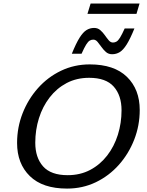

<svg xmlns="http://www.w3.org/2000/svg" viewBox="-20 -1094 860 1124"><path d="M798 -450Q798 -359.5 765.8 -276.8Q733.5 -194 676 -129.2Q618.5 -64.5 541 -27.2Q463.5 10 372.5 10Q229.5 10 154.8 -63Q80 -136 80 -257Q80 -348 112.2 -430.5Q144.5 -513 202 -577.8Q259.5 -642.5 337.2 -679.8Q415 -717 505.5 -717Q648.5 -717 723.2 -644Q798 -571 798 -450ZM186.5 -258.5Q186.5 -171.5 232.2 -120Q278 -68.5 376 -68.5Q449.5 -68.5 507.8 -99.2Q566 -130 607.2 -183.2Q648.5 -236.5 670 -305Q691.5 -373.5 691.5 -448.5Q691.5 -535.5 645.8 -587Q600 -638.5 502 -638.5Q428.5 -638.5 370.2 -607.8Q312 -577 270.8 -523.8Q229.5 -470.5 208 -402Q186.5 -333.5 186.5 -258.5ZM767 -927.5Q742 -866 721.5 -833.5Q701 -801 680.8 -788.8Q660.5 -776.5 636.5 -776.5Q615 -776.5 600.2 -789.5Q585.5 -802.5 573.8 -819.2Q562 -836 551 -849Q540 -862 526 -862Q514.5 -862 505 -856.2Q495.5 -850.5 484.5 -833Q473.5 -815.5 457.5 -779.5H400.5Q425.5 -841 446 -873.5Q466.5 -906 486.8 -918.2Q507 -930.5 531 -930.5Q552.5 -930.5 567.2 -917.5Q582 -904.5 593.8 -887.8Q605.5 -871 616.5 -858Q627.5 -845 641.5 -845Q653 -845 662.5 -850.8Q672 -856.5 683 -874.2Q694 -892 710 -927.5ZM492 -1013 510.5 -1073.5H797L779 -1013Z"/></svg>

Font: Newsreader 6pt
Style: Italic
Weight: 400
Italic angle: -17°
Designer: Hugues Gentile
Foundry: Production Type
Version: Version 1.003; ttfautohint (v1.8.3)